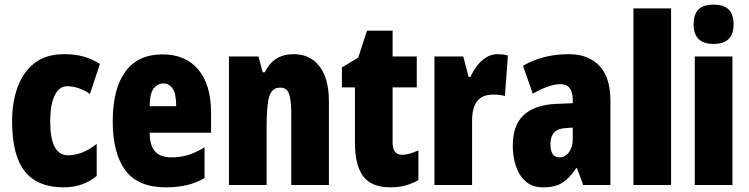

<svg xmlns="http://www.w3.org/2000/svg" viewBox="-20 -862 3223 826"><path d="M254 -56Q142 -56 87 -124.5Q32 -193 32 -340Q32 -421 55.5 -486.5Q79 -552 128.5 -590.5Q178 -629 257 -629Q303 -629 340 -618.5Q377 -608 410 -587L367 -458Q318 -491 268 -491Q235 -491 215.5 -452Q196 -413 196 -340Q196 -194 272 -194Q335 -194 396 -243V-105Q337 -56 254 -56Z M679 -628Q778 -628 833 -563Q888 -498 888 -376V-291H624Q624 -236 647 -210.5Q670 -185 718 -185Q756 -185 789 -195Q822 -205 860 -228V-96Q824 -75 783 -65.5Q742 -56 694 -56Q574 -56 519.5 -129Q465 -202 465 -340Q465 -479 519 -553.5Q573 -628 679 -628ZM683 -503Q658 -503 641 -481Q624 -459 624 -405H738Q738 -458 723 -480.5Q708 -503 683 -503Z M1243 -629Q1315 -629 1355 -576Q1395 -523 1395 -426V-66H1233V-374Q1233 -429 1224 -457Q1215 -485 1185 -485Q1151 -485 1139 -449Q1127 -413 1127 -319V-66H965V-619H1092L1110 -551H1119Q1157 -629 1243 -629Z M1709 -196Q1724 -196 1742 -201Q1760 -206 1780 -215V-87Q1753 -72 1723.5 -64Q1694 -56 1660 -56Q1578 -56 1542.5 -103.5Q1507 -151 1507 -248V-486H1451V-572L1521 -614L1559 -730H1669V-619H1773V-486H1669V-250Q1669 -196 1709 -196Z M2120 -629Q2130 -629 2140 -628Q2150 -627 2165 -623L2152 -449Q2133 -455 2102 -455Q2054 -455 2032.5 -426.5Q2011 -398 2011 -344V-66H1849V-619H1973L1996 -531H2004Q2014 -554 2030.5 -576.5Q2047 -599 2070 -614Q2093 -629 2120 -629Z M2427 -629Q2510 -629 2558 -579.5Q2606 -530 2606 -429V-66H2489L2462 -139H2459Q2432 -97 2400.5 -76.5Q2369 -56 2317 -56Q2270 -56 2241 -82Q2212 -108 2199 -149Q2186 -190 2186 -235Q2186 -324 2233.5 -367.5Q2281 -411 2372 -415L2444 -418V-432Q2444 -500 2391 -500Q2344 -500 2272 -459L2230 -579Q2271 -603 2320.5 -616Q2370 -629 2427 -629ZM2414 -311Q2348 -308 2348 -242Q2348 -185 2387 -185Q2411 -185 2427.5 -207Q2444 -229 2444 -264V-313Z M2867 -66H2705V-826H2867Z M3050 -842Q3095 -842 3115.5 -820.5Q3136 -799 3136 -757Q3136 -673 3050 -673Q2964 -673 2964 -757Q2964 -800 2984.5 -821Q3005 -842 3050 -842ZM3131 -619V-66H2969V-619Z"/></svg>

Font: Noto Sans Malayalam UI ExtraCondensed Black
Style: Regular
Weight: 900
Width: 2
Designer: Jelle Bosma - Monotype Design Team
Foundry: Monotype Imaging Inc.
Version: Version 2.104; ttfautohint (v1.8.4.7-5d5b)